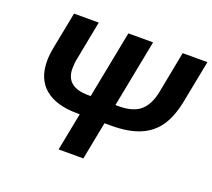

<svg xmlns="http://www.w3.org/2000/svg" viewBox="-117 -841 1099 994"><g transform="rotate(20 432.5 -344.0)"><path d="M295.9 0 336.4 -208.5H322.3Q206.5 -208.5 144.8 -260Q83 -311.5 83 -409.7Q83 -443.8 90.3 -481.9L130.4 -688H266.6L225.6 -475.1Q219.7 -449.7 219.7 -418.5Q219.7 -316.4 344.2 -316.4H357.4L429.7 -688H565.9L493.7 -316.4H512.2Q582.5 -316.4 622.6 -344.7Q669.4 -378.4 685.1 -460L729 -688H865.2L821.3 -461.9Q803.2 -367.2 765.6 -313.5Q728.5 -260.3 666 -234.4Q603.5 -208.5 509.3 -208.5H472.7L432.1 0Z"/></g></svg>

Font: Arimo
Style: Bold Italic
Weight: 700
Italic angle: -12°
Designer: Steve Matteson
Foundry: Monotype Imaging Inc.
Version: Version 1.33